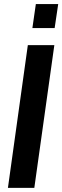

<svg xmlns="http://www.w3.org/2000/svg" viewBox="-20 -903 300 923"><path d="M241.2 -686 145 0H18.1L113.8 -686ZM259.8 -883.3 242.7 -768.1H135.7L152.3 -883.3Z"/></svg>

Font: Archivo Narrow
Style: Bold Italic
Weight: 700
Italic angle: -8°
Designer: Hector Gatti
Foundry: Hector Gatti
Version: 1.002; ttfautohint (v0.8)